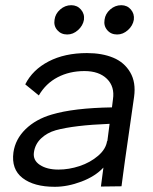

<svg xmlns="http://www.w3.org/2000/svg" viewBox="-20 -716 593 746"><path d="M317.9 -509.8Q376.5 -509.8 419.7 -491.9Q462.9 -474.1 485.8 -435.1Q508.8 -396 501 -339.8L465.8 -94.2Q463.4 -75.7 458.5 -40.5Q453.6 -5.4 452.1 7.8L372.1 8.8Q375 -16.1 381.8 -64.9Q350.1 -30.8 296.4 -10.5Q242.7 9.8 192.9 9.8Q111.8 9.8 67.6 -24.4Q23.4 -58.6 32.2 -124Q39.6 -175.3 79.3 -214.1Q119.1 -252.9 181.2 -271Q266.1 -296.4 415 -298.8L418.9 -330.1Q426.3 -379.4 395.5 -409.7Q364.7 -439.9 308.1 -439.9Q250 -439.9 203.9 -415.8Q157.7 -391.6 130.9 -345.2L78.1 -388.2Q106.4 -444.8 168.9 -477.3Q231.4 -509.8 317.9 -509.8ZM111.8 -124Q107.4 -93.3 135 -75.2Q162.6 -57.1 207 -57.1Q248 -57.1 289.3 -70.8Q330.6 -84.5 361.1 -110.6Q391.6 -136.7 396 -168L397 -167L405.8 -234.9Q268.1 -229.5 196.8 -210Q162.6 -200.2 139.4 -178Q116.2 -155.8 111.8 -124ZM191.9 -639.2Q194.8 -662.6 213.9 -679.2Q232.9 -695.8 256.8 -695.8Q279.8 -695.8 294.4 -679Q309.1 -662.1 306.2 -639.2Q302.2 -616.2 283.2 -599.1Q264.2 -582 241.2 -582Q217.3 -582 202.6 -598.9Q188 -615.7 191.9 -639.2ZM386.2 -639.2Q389.2 -662.6 408.2 -679.2Q427.2 -695.8 451.2 -695.8Q474.1 -695.8 488.5 -679Q502.9 -662.1 500 -639.2Q496.1 -616.2 477.1 -599.1Q458 -582 435.1 -582Q411.1 -582 396.7 -598.9Q382.3 -615.7 386.2 -639.2Z"/></svg>

Font: Human Sans
Style: Italic
Weight: 400
Italic angle: -8°
Designer: Tim Radville
Foundry: Continuum
Version: Version 1.000;FEAKit 1.0